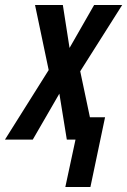

<svg xmlns="http://www.w3.org/2000/svg" viewBox="-68 -562 512 773"><path d="M195 191 236 0H201L171 -185L64 0H-48L128 -280L73 -542H185L212 -369L311 -542H424L255 -275L294 -90H355L296 191Z"/></svg>

Font: Noto Sans ExtraCondensed SemiBold
Style: Italic
Weight: 600
Width: 2
Italic angle: -12°
Designer: Monotype Design Team
Foundry: Monotype Imaging Inc.
Version: Version 2.013; ttfautohint (v1.8.4.7-5d5b)